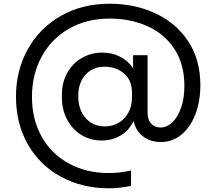

<svg xmlns="http://www.w3.org/2000/svg" viewBox="-20 -770 1162 1033"><path d="M66 -250Q66 -391 129.5 -505Q193 -619 307.5 -684.5Q422 -750 570 -750Q704 -750 815.5 -698.5Q927 -647 992.5 -548Q1058 -449 1058 -312Q1058 -225 1031 -155Q1004 -85 956 -45.5Q908 -6 846 -6Q788 -6 749 -36.5Q710 -67 699 -119Q673 -67 628 -40.5Q583 -14 527 -14Q466 -14 417.5 -44Q369 -74 341 -127Q313 -180 313 -245V-261Q313 -326 341.5 -377.5Q370 -429 420 -458Q470 -487 531 -487Q583 -487 626 -465Q669 -443 696 -403V-473H774V-165Q774 -125 793.5 -104.5Q813 -84 844 -84Q878 -84 907.5 -112Q937 -140 954.5 -191Q972 -242 972 -308Q972 -425 918.5 -506.5Q865 -588 773.5 -629Q682 -670 571 -670Q445 -670 350 -615Q255 -560 203.5 -464Q152 -368 152 -249Q152 -128 204 -35Q256 58 350 109.5Q444 161 565 161Q627 161 685 147V230Q623 243 565 243Q422 243 308 181Q194 119 130 7Q66 -105 66 -250ZM690 -246V-272Q690 -338 647.5 -374.5Q605 -411 544 -411Q479 -411 440 -368Q401 -325 401 -253Q401 -180 440.5 -135Q480 -90 544 -90Q584 -90 617 -108.5Q650 -127 670 -162.5Q690 -198 690 -246Z"/></svg>

Font: Sora-SIA
Style: Regular
Weight: 400
Designer: Jonathan Barnbrook, Julián Moncada
Foundry: Barnbrook Fonts
Version: Version 2.000